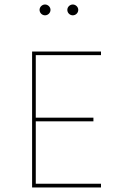

<svg xmlns="http://www.w3.org/2000/svg" viewBox="-20 -821 515 841"><path d="M177.2 -753.9C189.9 -753.9 201.2 -764.2 201.2 -777.8C201.2 -790.5 189.9 -801.3 177.2 -801.3C164.6 -801.3 153.3 -790.5 153.3 -777.8C153.3 -764.2 164.6 -753.9 177.2 -753.9ZM298.8 -753.9C311.5 -753.9 322.8 -764.2 322.8 -777.8C322.8 -790.5 311.5 -801.3 298.8 -801.3C286.1 -801.3 274.9 -790.5 274.9 -777.8C274.9 -764.2 286.1 -753.9 298.8 -753.9ZM422.4 -579.6V-595.2H120.6V0H422.4V-16.1H136.7V-289.6H389.2V-305.7H136.7V-579.6Z"/></svg>

Font: Now Thin
Style: Regular
Weight: 100
Designer: Alfredo Marco Pradil
Foundry: Alfredo Marco Pradil
Version: Version 1.200;hotconv 1.0.109;makeotfexe 2.5.65596